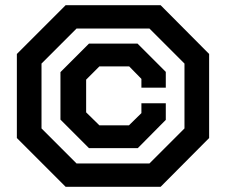

<svg xmlns="http://www.w3.org/2000/svg" viewBox="-20 -720 871 740"><path d="M45 -188V-512L233 -700H599L786 -512V-188L599 0H233ZM556 -90 691 -225V-475L556 -610H275L140 -475V-225L275 -90ZM213 -259V-442L323 -552H510L619 -443V-382H525V-416L478 -464H363L312 -413V-287L363 -237H477L525 -284V-322H619V-258L511 -149H323Z"/></svg>

Font: Chakra Petch SemiBold
Style: Regular
Weight: 600
Designer: Katatrad Aksorn Co.,Ltd.
Foundry: Cadson Demak Co.,Ltd.
Version: Version 1.000; ttfautohint (v1.6)